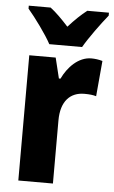

<svg xmlns="http://www.w3.org/2000/svg" viewBox="-54 -803 499 840"><g transform="rotate(5 195.0 -383.0)"><path d="M142 -606H286C310 -648 359 -715 390 -753V-766H295C269 -746 244 -722 214 -689C185 -721 159 -747 134 -766H38V-753C69 -717 121 -646 142 -606ZM331 -560C274 -560 228 -511 204 -460H197L175 -550H59V0H211V-277C211 -363 253 -403 314 -403C337 -403 353 -401 366 -397L380 -553C363 -558 346 -560 331 -560Z"/></g></svg>

Font: Noto Sans Khmer Condensed ExtraBold
Style: Regular
Weight: 800
Width: 3
Designer: Danh Hong and the Monotype Design Team
Foundry: Monotype Imaging Inc.
Version: Version 2.004